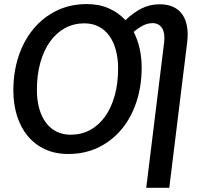

<svg xmlns="http://www.w3.org/2000/svg" viewBox="-20 -748 986 942"><path d="M810.5 173.5H697.5L785.5 -542Q787.5 -561.5 785.5 -578.5Q783.5 -595.5 776.5 -607.8Q769.5 -620 757.5 -627.2Q745.5 -634.5 728.5 -634.5Q704.5 -634.5 681.2 -622.5Q658 -610.5 636 -591.5Q655 -554 665 -510Q675 -466 675 -416Q675 -324.5 649 -246.8Q623 -169 575.5 -112.5Q528 -56 461.8 -24.2Q395.5 7.5 315 7.5Q250.5 7.5 200.2 -16Q150 -39.5 115.8 -81Q81.5 -122.5 63.5 -179.5Q45.5 -236.5 45.5 -304Q45.5 -395.5 71.5 -473Q97.5 -550.5 145 -607.2Q192.5 -664 258.8 -696Q325 -728 405.5 -728Q466 -728 513.5 -707.2Q561 -686.5 595.5 -649Q632 -684.5 673.2 -705.8Q714.5 -727 763.5 -727Q802 -727 830 -714Q858 -701 874.8 -676.8Q891.5 -652.5 897.5 -618.2Q903.5 -584 898.5 -542ZM327 -87Q378.5 -87 421.5 -110Q464.5 -133 495 -175.5Q525.5 -218 542.5 -278Q559.5 -338 559.5 -412Q559.5 -462 548.2 -503Q537 -544 515.8 -573Q494.5 -602 463.8 -617.8Q433 -633.5 394 -633.5Q342 -633.5 299.2 -610.2Q256.5 -587 225.8 -544.2Q195 -501.5 178 -441.2Q161 -381 161 -307.5Q161 -257 172.2 -216.5Q183.5 -176 204.8 -147Q226 -118 257 -102.5Q288 -87 327 -87Z"/></svg>

Font: Lato Semibold
Style: Italic
Weight: 600
Italic angle: -7°
Designer: Lukasz Dziedzic
Foundry: tyPoland Lukasz Dziedzic
Version: Version 2.006; 2014-01-15